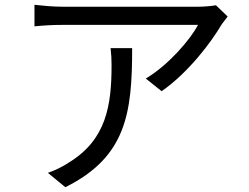

<svg xmlns="http://www.w3.org/2000/svg" viewBox="-20 -745 1040 802"><path d="M442 -544C445 -518 446 -496 446 -472C446 -305 424 -162 269 -67C241 -48 207 -32 180 -23L253 37C508 -90 532 -273 532 -544ZM882 -723C867 -720 831 -717 812 -717H238C201 -717 159 -721 124 -725V-635C164 -639 201 -641 238 -641H807C775 -579 681 -471 589 -417L655 -364C769 -443 864 -572 904 -640C911 -651 924 -666 931 -676Z"/></svg>

Font: Noto Sans CJK KR Regular
Style: Regular
Weight: 400
Designer: Ryoko NISHIZUKA (kana & ideographs); Paul D. Hunt (Latin, Greek & Cyrillic); Wenlong ZHANG (bopomofo); Sandoll Communica
Foundry: Adobe Systems Incorporated
Version: Version 1.004;PS 1.004;hotconv 1.0.82;makeotf.lib2.5.63406